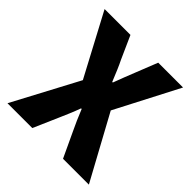

<svg xmlns="http://www.w3.org/2000/svg" viewBox="-174 -788 924 924"><g transform="rotate(45 288.0 -325.5)"><path d="M11 0 189 -335 21 -651H197L249 -535Q260 -513 271 -487Q282 -461 295 -429H299Q311 -461 321 -487Q331 -513 340 -535L386 -651H555L387 -327L565 0H389L330 -126Q318 -151 306.5 -177Q295 -203 283 -233H279Q268 -203 257 -177Q246 -151 235 -126L180 0Z"/></g></svg>

Font: Mada ExtraBold
Style: Regular
Weight: 800
Designer: Khaled Hosny
Version: Version 1.5